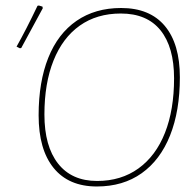

<svg xmlns="http://www.w3.org/2000/svg" viewBox="-20 -671 703 696"><path d="M632 -391Q632 -269 596.5 -180Q561 -91 493.5 -43Q426 5 331 5Q229 5 174.5 -62Q120 -129 120 -253Q120 -374 155 -461.5Q190 -549 257.5 -595.5Q325 -642 419 -642Q523 -642 577.5 -577Q632 -512 632 -391ZM141 -256Q141 -141 190.5 -78Q240 -15 332 -15Q419 -15 482 -60.5Q545 -106 578 -189.5Q611 -273 611 -387Q611 -500 562 -561Q513 -622 418 -622Q331 -622 269 -578Q207 -534 174 -451.5Q141 -369 141 -256ZM121 -651 134 -647 135 -641Q112 -598 57 -497L52 -496L40 -502Q74 -562 116 -650Z"/></svg>

Font: Luna Sans Thin
Style: Italic
Weight: 250
Italic angle: -7°
Designer: Juan Pablo del Peral
Foundry: Huerta Tipografica
Version: Version 2.001; ttfautohint (v1.5)